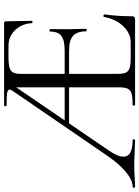

<svg xmlns="http://www.w3.org/2000/svg" viewBox="104 -770 665 916"><g transform="rotate(-90 436.0 -312.5)"><path d="M3 -12Q34 -12 72 -43Q110 -74 150 -132L453 -574Q466 -592 466 -599Q466 -608 449.5 -610.5Q433 -613 389 -613Q387 -613 387 -619Q387 -625 389 -625H783Q792 -625 792 -616L794 -493Q794 -490 788.5 -489.5Q783 -489 783 -492Q781 -539 750.5 -571.5Q720 -604 676 -604H621Q587 -604 570.5 -599Q554 -594 547.5 -581.5Q541 -569 541 -543V-85Q541 -58 547 -44.5Q553 -31 569.5 -26Q586 -21 619 -21H692Q735 -21 769 -57Q803 -93 813 -149Q813 -151 817 -151Q820 -151 822.5 -149.5Q825 -148 825 -147Q816 -84 816 -15Q816 -7 812.5 -3.5Q809 0 800 0H392Q390 0 390 -6Q390 -12 392 -12Q430 -12 447.5 -17Q465 -22 471 -36.5Q477 -51 477 -81V-588L502 -604L176 -126Q146 -83 146 -55Q146 -12 224 -12Q229 -12 229 -6Q229 0 224 0Q206 0 170 -2Q130 -4 101 -4Q77 -4 47 -2Q19 0 3 0Q-2 0 -2 -6Q-2 -12 3 -12ZM305 -336H516L523 -315H290ZM651 -315H505V-336H653Q702 -336 722.5 -352Q743 -368 743 -406Q743 -408 749 -408Q755 -408 755 -406L754 -325Q754 -296 755 -281L756 -233Q756 -231 750 -231Q744 -231 744 -233Q744 -277 722.5 -296Q701 -315 651 -315Z"/></g></svg>

Font: Cormorant Infant
Style: Regular
Weight: 400
Designer: Christian Thalmann (Catharsis Fonts)
Foundry: Catharsis Fonts
Version: Version 4.000